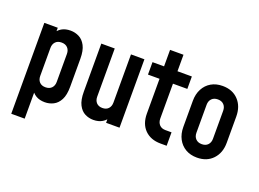

<svg xmlns="http://www.w3.org/2000/svg" viewBox="-121 -972 1950 1444"><g transform="rotate(20 854.0 -250.0)"><path d="M63 180V-547.5H170.5V-468L152 -493Q168.5 -525 197.8 -542.8Q227 -560.5 269.5 -560.5Q306 -560.5 338 -544.2Q370 -528 390 -489.8Q410 -451.5 410 -386V-162Q410 -96 390 -58Q370 -20 338 -3.8Q306 12.5 269.5 12.5Q227 12.5 197.8 -5.2Q168.5 -23 152 -55L170.5 -79.5V180ZM236 -95Q267.5 -95 285 -113.5Q302.5 -132 302.5 -162V-386Q302.5 -416 285 -434.5Q267.5 -453 236.5 -453Q205 -453 187.8 -434.5Q170.5 -416 170.5 -386V-162Q170.5 -131.5 187.8 -113.2Q205 -95 236 -95Z M657.5 12.5Q621.5 12.5 590 -3.5Q558.5 -19.5 538.8 -57.8Q519 -96 519 -162V-547.5H626.5V-162Q626.5 -131.5 643.8 -113.2Q661 -95 691.5 -95Q722 -95 739.2 -113.2Q756.5 -131.5 756.5 -162V-547.5H864V0H756.5V-80L775.5 -55.5Q759 -23.5 729.2 -5.5Q699.5 12.5 657.5 12.5Z M1194.5 6.5Q1115.5 6.5 1068.2 -40.5Q1021 -87.5 1021 -170.5V-448.5H928.5V-548H1021V-680H1128.5V-548H1243.5V-448.5H1128.5V-170.5Q1128.5 -139 1146 -120Q1163.5 -101 1194.5 -101H1243.5V6.5Z M1487 12.5Q1434.5 12.5 1395.5 -10.2Q1356.5 -33 1334.8 -74Q1313 -115 1313 -169.5V-378.5Q1313 -432.5 1334.8 -473.8Q1356.5 -515 1395.5 -537.8Q1434.5 -560.5 1487 -560.5Q1566 -560.5 1613.2 -510.5Q1660.5 -460.5 1660.5 -378.5V-169.5Q1660.5 -88 1613.2 -37.8Q1566 12.5 1487 12.5ZM1487 -95Q1518 -95 1535.5 -113.5Q1553 -132 1553 -162V-386Q1553 -416 1535.5 -434.5Q1518 -453 1487 -453Q1456 -453 1438.2 -434.5Q1420.5 -416 1420.5 -386V-162Q1420.5 -132 1438.2 -113.5Q1456 -95 1487 -95Z"/></g></svg>

Font: Mohave SemiBold
Style: Regular
Weight: 600
Designer: Gumpita Rahayu
Foundry: Tokotype
Version: Version 2.003